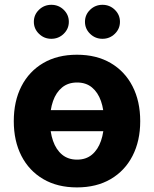

<svg xmlns="http://www.w3.org/2000/svg" viewBox="-20 -785 654 815"><path d="M483.4 -317.4V-228.1H130.3V-317.4ZM306.6 10.5Q223.8 10.5 163.6 -24.8Q103.4 -60.1 70.9 -123.4Q38.5 -186.7 38.5 -270.7Q38.5 -355.3 70.9 -418.7Q103.4 -482.1 163.6 -517.4Q223.8 -552.7 306.6 -552.7Q389.6 -552.7 449.9 -517.4Q510.1 -482.1 542.6 -418.7Q575.2 -355.3 575.2 -270.7Q575.2 -186.7 542.6 -123.4Q510.1 -60.1 449.9 -24.8Q389.6 10.5 306.6 10.5ZM307.2 -107.4Q345.1 -107.4 370.4 -128.6Q395.7 -149.8 408.6 -187Q421.5 -224.1 421.5 -271.3Q421.5 -319.1 408.6 -356Q395.7 -392.8 370.4 -413.8Q345.1 -434.8 307.2 -434.8Q269.2 -434.8 243.6 -413.8Q218 -392.8 205.1 -356Q192.2 -319.1 192.2 -271.3Q192.2 -224.1 205.1 -187Q218 -149.8 243.6 -128.6Q269.2 -107.4 307.2 -107.4ZM414.9 -620.3Q384.2 -620.3 362.5 -641.5Q340.7 -662.6 340.7 -692.5Q340.7 -722.4 362.5 -743.5Q384.3 -764.6 415 -764.6Q445.7 -764.6 467.4 -743.5Q489.2 -722.3 489.2 -692.5Q489.2 -662.6 467.4 -641.5Q445.6 -620.3 414.9 -620.3ZM197.9 -620.3Q167.2 -620.3 145.5 -641.5Q123.7 -662.6 123.7 -692.5Q123.7 -722.4 145.5 -743.5Q167.3 -764.6 198 -764.6Q228.7 -764.6 250.4 -743.5Q272.2 -722.3 272.2 -692.5Q272.2 -662.6 250.4 -641.5Q228.6 -620.3 197.9 -620.3Z"/></svg>

Font: GitLab Sans
Style: Regular
Weight: 400
Designer: Rasmus Andersson
Foundry: Modifications by GitLab B.V., manufactured by rsms
Version: Version 4.000;git-c8fb6b7